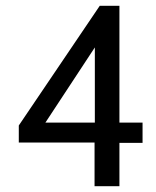

<svg xmlns="http://www.w3.org/2000/svg" viewBox="-20 -644 540 664"><path d="M307 0V-151H45V-210L325 -624H393V-220H473V-150H393V0ZM137 -220H308V-480Z"/></svg>

Font: Inconsolata Medium
Style: Regular
Weight: 500
Monospace: yes
Designer: Raph Levien, Cyreal, Brenton Simpson
Foundry: Raph Levien, Cyreal, Google
Version: Version 3.001; ttfautohint (v1.8.2.53-6de2)